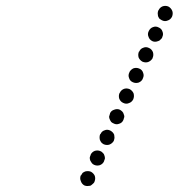

<svg xmlns="http://www.w3.org/2000/svg" viewBox="-20 -599 599 644"><path d="M251 8Q254 18 263 23Q268 25 273 25Q278 25 283 24Q287 22 291 18Q295 15 297 11V10Q301 1 298 -9Q294 -18 285 -23Q280 -25 275 -25Q270 -25 266 -24Q261 -22 257 -19Q254 -15 252 -11H251Q247 -1 251 8ZM281 -70Q281 -65 283 -60Q285 -56 288 -52Q291 -48 296 -46Q305 -42 315 -45Q325 -49 329 -58V-59Q331 -63 332 -68Q332 -73 330 -78Q329 -83 325 -86Q322 -90 317 -92Q308 -96 298 -93Q288 -89 284 -80V-79Q282 -75 281 -70ZM314 -139Q314 -134 315 -130Q317 -125 320 -121Q324 -117 328 -115Q338 -111 347 -114Q357 -118 362 -127V-128Q364 -133 364 -138Q364 -142 363 -147Q361 -152 358 -155Q354 -159 350 -161Q340 -166 331 -162Q321 -159 317 -149H316Q314 -144 314 -139ZM346 -208Q346 -203 348 -199Q350 -194 353 -190Q356 -187 361 -185Q370 -180 380 -184Q390 -187 394 -197Q396 -202 397 -207Q397 -212 395 -216Q394 -221 390 -225Q387 -228 382 -231Q373 -235 363 -231Q353 -228 349 -219V-218Q347 -213 346 -208ZM380 -268Q384 -258 393 -254Q403 -249 412 -253Q422 -256 427 -266Q431 -276 428 -286Q424 -295 415 -300Q405 -304 396 -301Q386 -297 382 -288L381 -287Q377 -278 380 -268ZM413 -337Q416 -327 426 -323Q435 -319 445 -322Q455 -326 459 -335V-336Q464 -345 460 -355Q457 -365 447 -369Q438 -373 428 -370Q419 -366 414 -357V-356Q409 -347 413 -337ZM445 -406Q449 -397 458 -392Q468 -388 477 -391Q487 -395 492 -404V-405Q496 -414 493 -424Q489 -434 480 -438Q470 -443 461 -439Q451 -436 447 -426H446Q442 -416 445 -406ZM478 -476Q481 -466 491 -461Q495 -459 500 -459Q505 -459 510 -461Q515 -462 518 -466Q522 -469 524 -473V-474Q529 -484 525 -493Q522 -503 512 -507Q503 -512 493 -508Q484 -505 479 -495Q474 -485 478 -476ZM509 -554Q509 -550 510 -545Q512 -540 515 -536Q519 -533 523 -531Q533 -526 542 -530Q552 -533 557 -543Q561 -553 558 -562Q554 -572 545 -577Q536 -581 526 -578Q516 -574 512 -565L511 -564Q509 -559 509 -554Z"/></svg>

Font: FRB American Cursive Dotted Black
Style: Bold Italic
Weight: 900
Italic angle: -25°
Version: Version 2.0;Modular Font Editor K font №1